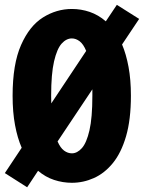

<svg xmlns="http://www.w3.org/2000/svg" viewBox="-22 -743 594 792"><path d="M-2 -29 67.5 -133.5Q50 -173.5 40 -227Q30 -280.5 30 -348Q30 -478.5 64.8 -557.2Q99.5 -636 155.2 -671Q211 -706 274.5 -706Q312.5 -706 348.2 -693.8Q384 -681.5 414.5 -655L460 -723L552 -665L481.5 -559.5Q498.5 -519.5 508.2 -467Q518 -414.5 518 -348Q518 -249.5 498 -181Q478 -112.5 443.5 -70.2Q409 -28 365.2 -8.5Q321.5 11 274.5 11Q237 11 201.2 -0.8Q165.5 -12.5 135 -38.5L90 29.5ZM189 -348Q189 -331.5 189.5 -316.5L333.5 -533Q322 -561 306.5 -572.8Q291 -584.5 274.5 -584.5Q251.5 -584.5 232.2 -563Q213 -541.5 201 -490Q189 -438.5 189 -348ZM274.5 -110.5Q296.5 -110.5 315.8 -132Q335 -153.5 347 -205.2Q359 -257 359 -348Q359 -362 359 -374.5L215.5 -159.5Q227 -133 242.2 -121.8Q257.5 -110.5 274.5 -110.5Z"/></svg>

Font: Trispace SemiCondensed
Style: Bold
Weight: 700
Width: 4
Designer: Tyler Finck
Foundry: Etcetera Type Company
Version: Version 1.210; ttfautohint (v1.8.3)